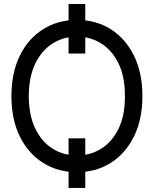

<svg xmlns="http://www.w3.org/2000/svg" viewBox="-20 -835 755 942"><path d="M398.4 -156.2V86.9H316.4V-156.2ZM398.4 -815.4V-572.3H316.4V-815.4ZM678.7 -363.3Q678.7 -248.5 637 -164.8Q595.2 -81.1 522.9 -35.6Q450.7 9.8 357.4 9.8Q264.6 9.8 191.9 -35.6Q119.1 -81.1 77.6 -164.8Q36.1 -248.5 36.1 -363.3Q36.1 -478.5 77.6 -562.5Q119.1 -646.5 191.9 -691.9Q264.6 -737.3 357.4 -737.3Q450.7 -737.3 522.9 -691.9Q595.2 -646.5 637 -562.5Q678.7 -478.5 678.7 -363.3ZM592.8 -363.3Q593.3 -458 561.8 -522.9Q530.3 -587.9 476.8 -621.6Q423.3 -655.3 357.4 -655.3Q291.5 -655.3 238 -621.6Q184.6 -587.9 153.1 -522.9Q121.6 -458 121.1 -363.3Q121.6 -269 153.1 -204.1Q184.6 -139.2 238 -105.7Q291.5 -72.3 357.4 -72.3Q423.3 -72.3 476.8 -105.7Q530.3 -139.2 561.8 -204.1Q593.3 -269 592.8 -363.3Z"/></svg>

Font: Inter Tight
Style: Regular
Weight: 400
Designer: Rasmus Andersson
Foundry: rsms
Version: Version 3.002